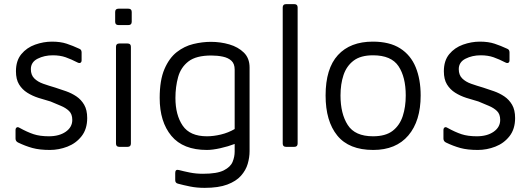

<svg xmlns="http://www.w3.org/2000/svg" viewBox="-20 -709 2562 927"><path d="M221 15Q171 15 136.5 5.5Q102 -4 67 -21Q55 -27 55 -40V-81Q55 -90 60.5 -93.5Q66 -97 74 -92Q112 -71 142.5 -61Q173 -51 216 -51Q266 -51 297.5 -73Q329 -95 329 -130Q329 -158 313.5 -173Q298 -188 274 -198Q250 -208 224 -219Q195 -227 165.5 -236.5Q136 -246 111.5 -261.5Q87 -277 72 -301.5Q57 -326 57 -365Q57 -416 83 -447.5Q109 -479 149.5 -493.5Q190 -508 231 -508Q272 -508 302 -498Q332 -488 362 -474Q374 -470 374 -456V-418Q374 -409 368.5 -406Q363 -403 355 -407Q324 -423 297 -432.5Q270 -442 235 -442Q194 -442 161.5 -425.5Q129 -409 129 -375Q129 -347 145.5 -330.5Q162 -314 189 -304.5Q216 -295 247 -286Q272 -278 299 -268.5Q326 -259 349 -243.5Q372 -228 386.5 -203Q401 -178 401 -139Q401 -86 374 -51.5Q347 -17 305.5 -1Q264 15 221 15Z M552 -588Q536 -588 536 -604V-651Q536 -667 552 -667H600Q616 -667 616 -651V-604Q616 -588 600 -588ZM556 0Q540 0 540 -16V-483Q540 -499 556 -499H596Q612 -499 612 -483V-16Q612 0 596 0Z M979 15Q864 15 807.5 -53Q751 -121 751 -236Q751 -322 774 -375.5Q797 -429 833.5 -457.5Q870 -486 913.5 -496.5Q957 -507 998 -507Q1045 -507 1087.5 -494.5Q1130 -482 1157.5 -455Q1185 -428 1185 -383V21Q1185 51 1176 82Q1167 113 1143.5 139.5Q1120 166 1077.5 182Q1035 198 968 198Q930 198 898 191.5Q866 185 840 178Q826 175 826 161V126Q826 107 844 112Q867 118 896.5 124Q926 130 960 130Q1028 130 1060.5 113.5Q1093 97 1103 72.5Q1113 48 1113 23V-14Q1082 -2 1044 6.5Q1006 15 979 15ZM979 -51Q1011 -51 1046.5 -59.5Q1082 -68 1113 -86V-373Q1113 -401 1097.5 -415.5Q1082 -430 1056 -435.5Q1030 -441 1000 -441Q927 -441 890 -412.5Q853 -384 840 -337Q827 -290 827 -236Q827 -154 862 -102.5Q897 -51 979 -51Z M1417 -16Q1417 0 1401 0H1361Q1345 0 1345 -16V-673Q1345 -689 1361 -689H1401Q1417 -689 1417 -673Z M1782 15Q1665 15 1608.5 -54.5Q1552 -124 1552 -248Q1552 -378 1611.5 -443Q1671 -508 1780 -508Q1861 -508 1912 -475.5Q1963 -443 1987 -384.5Q2011 -326 2011 -248Q2011 -125 1951.5 -55Q1892 15 1782 15ZM1781 -51Q1842 -51 1876 -77.5Q1910 -104 1924.5 -148.5Q1939 -193 1939 -248Q1939 -337 1904 -389.5Q1869 -442 1781 -442Q1721 -442 1687 -416Q1653 -390 1638.5 -346.5Q1624 -303 1624 -248Q1624 -160 1659 -105.5Q1694 -51 1781 -51Z M2287 15Q2237 15 2202.5 5.5Q2168 -4 2133 -21Q2121 -27 2121 -40V-81Q2121 -90 2126.5 -93.5Q2132 -97 2140 -92Q2178 -71 2208.5 -61Q2239 -51 2282 -51Q2332 -51 2363.5 -73Q2395 -95 2395 -130Q2395 -158 2379.5 -173Q2364 -188 2340 -198Q2316 -208 2290 -219Q2261 -227 2231.5 -236.5Q2202 -246 2177.5 -261.5Q2153 -277 2138 -301.5Q2123 -326 2123 -365Q2123 -416 2149 -447.5Q2175 -479 2215.5 -493.5Q2256 -508 2297 -508Q2338 -508 2368 -498Q2398 -488 2428 -474Q2440 -470 2440 -456V-418Q2440 -409 2434.5 -406Q2429 -403 2421 -407Q2390 -423 2363 -432.5Q2336 -442 2301 -442Q2260 -442 2227.5 -425.5Q2195 -409 2195 -375Q2195 -347 2211.5 -330.5Q2228 -314 2255 -304.5Q2282 -295 2313 -286Q2338 -278 2365 -268.5Q2392 -259 2415 -243.5Q2438 -228 2452.5 -203Q2467 -178 2467 -139Q2467 -86 2440 -51.5Q2413 -17 2371.5 -1Q2330 15 2287 15Z"/></svg>

Font: Pitagon Sans
Style: Regular
Weight: 400
Designer: Travis Tran
Foundry: Pitagon
Version: Version 1.001; ttfautohint (v1.8.4.7-5d5b);gftools[0.9.26]